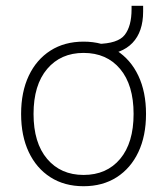

<svg xmlns="http://www.w3.org/2000/svg" viewBox="-20 -636 578 664"><path d="M269 8Q203 8 154.5 -23Q106 -54 79.5 -110Q53 -166 53 -242Q53 -318 79.5 -374Q106 -430 154.5 -461Q203 -492 269 -492Q335 -492 383.5 -461Q432 -430 458.5 -374Q485 -318 485 -242Q485 -166 458.5 -110Q432 -54 383.5 -23Q335 8 269 8ZM269 -31Q349 -31 395.5 -86.5Q442 -142 442 -242Q442 -342 395.5 -397.5Q349 -453 269 -453Q190 -453 143 -397.5Q96 -342 96 -242Q96 -142 143 -86.5Q190 -31 269 -31ZM330 -446 315 -459V-484Q388 -485 411.5 -515.5Q435 -546 435 -604V-616H475V-596Q475 -526 438 -487.5Q401 -449 330 -446Z"/></svg>

Font: Nunito Sans ExtraLight
Style: Regular
Weight: 200
Designer: Vernon Adams
Foundry: Vernon Adams
Version: Version 3.006; ttfautohint (v1.8.3)